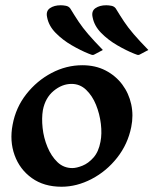

<svg xmlns="http://www.w3.org/2000/svg" viewBox="-20 -699 584 730"><path d="M214 11Q147 11 101 -22Q55 -55 35.5 -109Q16 -163 28 -225Q40 -290 80 -341Q120 -392 176 -421.5Q232 -451 293 -451Q343 -451 381.5 -431Q420 -411 445 -377.5Q470 -344 479 -302Q488 -260 479 -216Q466 -151 425.5 -99.5Q385 -48 328.5 -18.5Q272 11 214 11ZM255 -60Q271 -60 293.5 -69Q316 -78 335.5 -100Q355 -122 362 -160Q368 -190 363.5 -228Q359 -266 345 -300.5Q331 -335 307.5 -357.5Q284 -380 252 -380Q216 -380 184 -353.5Q152 -327 143 -280Q138 -250 142 -212.5Q146 -175 160.5 -140Q175 -105 198.5 -82.5Q222 -60 255 -60ZM544 -509 514 -493Q509 -490 506 -490Q502 -490 498 -492Q494 -494 490 -495Q460 -507 425.5 -527Q391 -547 364.5 -574Q338 -601 332 -634Q327 -657 343 -668Q359 -679 384 -679Q393 -679 403.5 -677Q414 -675 420 -667Q437 -639 452 -616.5Q467 -594 488 -569.5Q509 -545 544 -509ZM371 -509 341 -493Q336 -490 333 -490Q329 -490 325 -492Q321 -494 317 -495Q287 -507 252.5 -527Q218 -547 191.5 -574Q165 -601 159 -634Q154 -657 170 -668Q186 -679 211 -679Q220 -679 230.5 -677Q241 -675 247 -667Q264 -639 279 -616.5Q294 -594 315 -569.5Q336 -545 371 -509Z"/></svg>

Font: Young Serif Light
Style: Italic
Weight: 300
Italic angle: -10.979°
Designer: Bastien Sozeau
Foundry: NBR — Bastien Sozeau
Version: Version 5.001